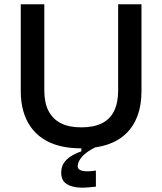

<svg xmlns="http://www.w3.org/2000/svg" viewBox="-20 -680 759 897"><path d="M428 192Q404 195 376.5 196.5Q349 198 323.5 192.5Q298 187 282 172Q266 157 266 126Q266 97 281 77.5Q296 58 318.5 45.5Q341 33 360 27V8L424 3V9Q385 28 364 51.5Q343 75 343 96Q343 108 353 113.5Q363 119 377 120Q391 121 405.5 119.5Q420 118 428 117ZM360 13Q303 13 258 1.5Q213 -10 179 -33Q145 -56 122.5 -88.5Q100 -121 88.5 -162.5Q77 -204 77 -254V-660H187V-258Q187 -200 206.5 -162Q226 -124 264 -104.5Q302 -85 359 -85Q418 -85 456 -104Q494 -123 513 -161.5Q532 -200 532 -258V-660H641V-254Q641 -126 569.5 -56.5Q498 13 360 13Z"/></svg>

Font: Bricolage Grotesque 96pt ExtraBold Medium
Style: Regular
Weight: 500
Version: Version 1.001;gftools[0.9.33.dev8+g029e19f]